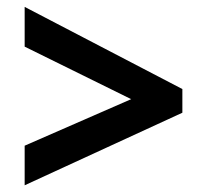

<svg xmlns="http://www.w3.org/2000/svg" viewBox="-20 -616 610 566"><path d="M52.7 -186.5 366.7 -323.7 52.7 -478.5V-595.7L517.6 -353.5V-283.7L52.7 -69.8Z"/></svg>

Font: NotoSans-Bold
Style: Bold
Weight: 700
Designer: Monotype Design team
Foundry: Monotype Imaging Inc.
Version: Version 1.04